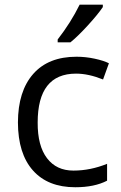

<svg xmlns="http://www.w3.org/2000/svg" viewBox="-20 -786 516 816"><path d="M140.1 -265.1Q139.6 -166.5 179.7 -113.8Q219.7 -61 292 -61Q364.3 -61 435.1 -89.8V-18.1Q381.3 9.8 299.8 9.8Q183.6 9.8 120.1 -61.5Q56.6 -132.8 56.2 -265.6Q56.6 -398.4 121.1 -471.7Q185.5 -544.9 305.2 -544.9Q343.8 -544.9 382.3 -536.6Q420.9 -528.3 442.9 -517.1L418 -448.2Q356 -473.1 303.2 -473.1Q140.1 -473.1 140.1 -265.1ZM417 -766.1V-755.9Q395.5 -724.1 353 -677.7Q310.5 -631.3 279.3 -606H225.1V-618.2Q281.2 -690.4 318.4 -766.1Z"/></svg>

Font: OpenSans
Style: Regular
Weight: 400
Foundry: Ascender Corporation
Version: Version 1.10